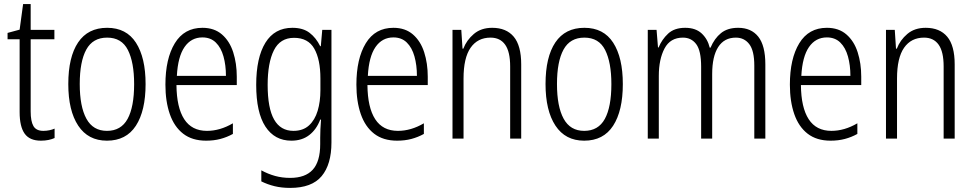

<svg xmlns="http://www.w3.org/2000/svg" viewBox="-20 -678 4760 939"><path d="M192 -38Q207 -38 221.5 -41Q236 -44 247 -49V-3Q234 3 217 6.5Q200 10 180 10Q125 10 100.5 -24.5Q76 -59 76 -130V-486H17V-517L76 -533L93 -658H130V-532H246V-486H130V-133Q130 -85 143.5 -61.5Q157 -38 192 -38Z M692 -267Q692 -136 644.5 -63Q597 10 503 10Q411 10 362.5 -63.5Q314 -137 314 -267Q314 -399 362 -470.5Q410 -542 504 -542Q598 -542 645 -469Q692 -396 692 -267ZM370 -267Q370 -157 402.5 -97.5Q435 -38 503 -38Q572 -38 604 -96.5Q636 -155 636 -267Q636 -373 605.5 -433.5Q575 -494 504 -494Q434 -494 402 -435.5Q370 -377 370 -267Z M970 -542Q1028 -542 1065.5 -509.5Q1103 -477 1120.5 -422.5Q1138 -368 1138 -303V-262H843Q844 -152 881 -95Q918 -38 992 -38Q1056 -38 1119 -75V-23Q1090 -7 1058 1.5Q1026 10 988 10Q920 10 876 -24Q832 -58 810.5 -120Q789 -182 789 -264Q789 -391 835 -466.5Q881 -542 970 -542ZM970 -495Q915 -495 882.5 -448Q850 -401 845 -307H1085Q1085 -359 1073 -402Q1061 -445 1035.5 -470Q1010 -495 970 -495Z M1410 -542Q1462 -542 1494 -517.5Q1526 -493 1546 -452H1549L1556 -532H1601V19Q1601 126 1553 183.5Q1505 241 1399 241Q1357 241 1322.5 232.5Q1288 224 1258 209V155Q1291 173 1325.5 182.5Q1360 192 1399 192Q1473 192 1509.5 152Q1546 112 1546 27V-4Q1546 -24 1547 -46Q1548 -68 1550 -93H1546Q1528 -45 1492.5 -17.5Q1457 10 1405 10Q1323 10 1278 -59Q1233 -128 1233 -263Q1233 -396 1278 -469Q1323 -542 1410 -542ZM1418 -493Q1350 -493 1319.5 -432Q1289 -371 1289 -263Q1289 -149 1320.5 -93.5Q1352 -38 1415 -38Q1462 -38 1491 -64.5Q1520 -91 1533.5 -136Q1547 -181 1547 -237V-294Q1547 -387 1517 -440Q1487 -493 1418 -493Z M1904 -542Q1962 -542 1999.5 -509.5Q2037 -477 2054.5 -422.5Q2072 -368 2072 -303V-262H1777Q1778 -152 1815 -95Q1852 -38 1926 -38Q1990 -38 2053 -75V-23Q2024 -7 1992 1.5Q1960 10 1922 10Q1854 10 1810 -24Q1766 -58 1744.5 -120Q1723 -182 1723 -264Q1723 -391 1769 -466.5Q1815 -542 1904 -542ZM1904 -495Q1849 -495 1816.5 -448Q1784 -401 1779 -307H2019Q2019 -359 2007 -402Q1995 -445 1969.5 -470Q1944 -495 1904 -495Z M2387 -542Q2456 -542 2492.5 -498.5Q2529 -455 2529 -363V0H2475V-353Q2475 -425 2450.5 -459.5Q2426 -494 2379 -494Q2316 -494 2281.5 -444.5Q2247 -395 2247 -294V0H2193V-532H2236L2242 -440H2246Q2262 -482 2297.5 -512Q2333 -542 2387 -542Z M3026 -267Q3026 -136 2978.5 -63Q2931 10 2837 10Q2745 10 2696.5 -63.5Q2648 -137 2648 -267Q2648 -399 2696 -470.5Q2744 -542 2838 -542Q2932 -542 2979 -469Q3026 -396 3026 -267ZM2704 -267Q2704 -157 2736.5 -97.5Q2769 -38 2837 -38Q2906 -38 2938 -96.5Q2970 -155 2970 -267Q2970 -373 2939.5 -433.5Q2909 -494 2838 -494Q2768 -494 2736 -435.5Q2704 -377 2704 -267Z M3590 -542Q3654 -542 3688.5 -498.5Q3723 -455 3723 -363V0H3669V-357Q3669 -430 3644.5 -462Q3620 -494 3579 -494Q3522 -494 3492.5 -448Q3463 -402 3463 -316V0H3409V-352Q3409 -430 3385 -462Q3361 -494 3320 -494Q3258 -494 3230 -441Q3202 -388 3202 -307V0H3148V-532H3191L3198 -446H3201Q3217 -485 3247.5 -513.5Q3278 -542 3331 -542Q3382 -542 3411.5 -514.5Q3441 -487 3451 -445H3455Q3474 -490 3506 -516Q3538 -542 3590 -542Z M4024 -542Q4082 -542 4119.5 -509.5Q4157 -477 4174.5 -422.5Q4192 -368 4192 -303V-262H3897Q3898 -152 3935 -95Q3972 -38 4046 -38Q4110 -38 4173 -75V-23Q4144 -7 4112 1.5Q4080 10 4042 10Q3974 10 3930 -24Q3886 -58 3864.5 -120Q3843 -182 3843 -264Q3843 -391 3889 -466.5Q3935 -542 4024 -542ZM4024 -495Q3969 -495 3936.5 -448Q3904 -401 3899 -307H4139Q4139 -359 4127 -402Q4115 -445 4089.5 -470Q4064 -495 4024 -495Z M4507 -542Q4576 -542 4612.5 -498.5Q4649 -455 4649 -363V0H4595V-353Q4595 -425 4570.5 -459.5Q4546 -494 4499 -494Q4436 -494 4401.5 -444.5Q4367 -395 4367 -294V0H4313V-532H4356L4362 -440H4366Q4382 -482 4417.5 -512Q4453 -542 4507 -542Z"/></svg>

Font: Noto Sans Devanagari UI Condensed Light
Style: Regular
Weight: 300
Width: 3
Designer: Jelle Bosma - Monotype Design Team
Foundry: Monotype Imaging Inc.
Version: Version 2.004; ttfautohint (v1.8.4.7-5d5b)